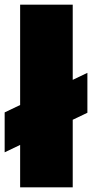

<svg xmlns="http://www.w3.org/2000/svg" viewBox="-25 -805 396 825"><path d="M-5 -150.5 350.5 -320.5V-492L-5 -322ZM61.5 0H287.5V-785H61.5Z"/></svg>

Font: Anybody UltraCondensed Thin Black
Style: Regular
Weight: 900
Version: Version 1.111